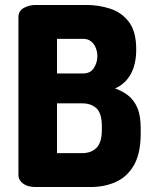

<svg xmlns="http://www.w3.org/2000/svg" viewBox="-20 -751 612 771"><path d="M122 0Q91 0 72.5 -14Q54 -28 54 -47V-683Q54 -707 75.5 -719Q97 -731 122 -731H327Q377 -731 423 -716Q469 -701 498 -662.5Q527 -624 527 -553Q527 -492 504.5 -452.5Q482 -413 442 -396Q473 -385 496 -366.5Q519 -348 532 -317Q545 -286 545 -236V-215Q545 -136 518.5 -89Q492 -42 446.5 -21Q401 0 344 0ZM209 -136H309Q347 -136 368 -158Q389 -180 389 -228V-244Q389 -295 368 -315.5Q347 -336 309 -336H209ZM209 -456H314Q343 -456 357 -478Q371 -500 371 -525Q371 -543 364.5 -559Q358 -575 345.5 -585Q333 -595 314 -595H209Z"/></svg>

Font: Dosis ExtraBold
Style: Regular
Weight: 800
Designer: EdgarTolentino, PabloImpallari, IginoMarini
Foundry: EdgarTolentino, PabloImpallari, IginoMarini
Version: Version 3.001; ttfautohint (v1.8.2)